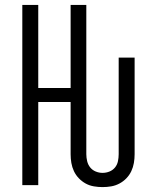

<svg xmlns="http://www.w3.org/2000/svg" viewBox="-20 -755 640 783"><path d="M398 8Q381 8 363 5Q345 2 329.5 -6.5Q314 -15 301.5 -28Q289 -41 281.5 -57Q274 -73 271 -90.5Q268 -108 268 -126V-339H136V0H71V-735H136V-396H268V-735H332V-126Q332 -112 335.5 -97.5Q339 -83 348 -72Q357 -61 370.5 -55.5Q384 -50 398 -50Q413 -50 426.5 -55.5Q440 -61 449 -72Q458 -83 461 -97.5Q464 -112 464 -126V-520H529V-126Q529 -108 526 -90.5Q523 -73 515.5 -57Q508 -41 495.5 -28Q483 -15 467 -6.5Q451 2 433.5 5Q416 8 398 8Z"/></svg>

Font: Iosevka SS04 Light Extended
Style: Regular
Weight: 300
Width: 7
Monospace: yes
Designer: Belleve Invis
Foundry: Belleve Invis
Version: Version 19.0.0; ttfautohint (v1.8.4)